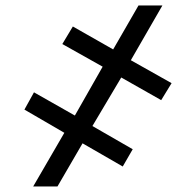

<svg xmlns="http://www.w3.org/2000/svg" viewBox="-20 -675 708 695"><path d="M418.9 -394.5 314.5 -218.8 460.4 -134.8 424.3 -72.3 278.8 -156.2 188 0H100.1L212.9 -194.3L68.4 -278.3L103 -340.8L251 -256.8L351.6 -433.6L205.6 -515.6L243.7 -579.1L389.6 -496.1L481.4 -655.3H567.9L453.6 -457L601.1 -374L563.5 -312.5Z"/></svg>

Font: Inter
Style: Bold
Weight: 700
Designer: Rasmus Andersson
Foundry: rsms
Version: Version 4.001;git-9221beed3